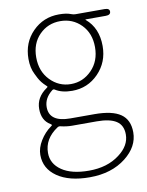

<svg xmlns="http://www.w3.org/2000/svg" viewBox="-88 -603 707 923"><g transform="rotate(-10 265.0 -141.5)"><path d="M275 257Q175 257 117 217Q59 177 59 110Q59 76 80.5 41Q102 6 133 -16Q139 -20 139 -22Q139 -24 133 -28Q92 -52 92 -108.5Q92 -165 144 -201Q150 -205 150 -207Q150 -209 144 -214Q122 -234 110 -257Q104 -268 99 -279Q83 -310 83 -354Q83 -434 135.5 -487Q188 -540 264 -540Q301 -540 323 -531Q333 -527 343 -527H485Q509 -527 509 -511Q509 -494 485 -494H388Q383 -494 387 -491Q445 -442 445 -354Q445 -275 392.5 -221Q340 -167 264 -167Q213 -167 181 -188Q175 -191 170 -187Q129 -155 129 -111Q129 -38 232 -38H349Q436 -38 477 -9.5Q518 19 518 80Q518 150 452 202Q382 257 275 257ZM277 225Q367 225 426 180Q481 139 481 84Q481 39 449.5 18.5Q418 -2 354 -2H234Q207 -2 178 -9Q170 -11 163 -6Q97 38 97 107Q97 160 144.5 192.5Q192 225 277 225ZM163 -243.5Q205 -200 264 -200Q323 -200 365.5 -243.5Q408 -287 408 -355Q408 -423 366.5 -465Q325 -507 264.5 -507Q204 -507 162.5 -465Q121 -423 121 -355Q121 -287 163 -243.5Z"/></g></svg>

Font: Resource Han Rounded JP ExtraLight
Style: Regular
Weight: 250
Designer: Cyano Hao (round all glyphs); Ryoko NISHIZUKA 西塚涼子 (kana, bopomofo & ideographs); Paul D. Hunt (Latin, Greek & Cyrillic)
Foundry: Cyano Hao
Version: 0.990